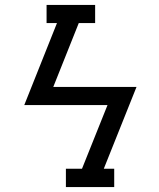

<svg xmlns="http://www.w3.org/2000/svg" viewBox="-20 -755 640 775"><path d="M246 0V-74H311L414 -331H78L210 -662H168V-735Q217 -735 266 -735Q315 -735 364 -735V-662H298L195 -404H531L399 -74H441V0Z"/></svg>

Font: Iosevka Etoile Oblique
Style: Regular
Weight: 400
Italic angle: -9°
Designer: Belleve Invis
Foundry: Belleve Invis
Version: Version 15.5.2; ttfautohint (v1.8.4)